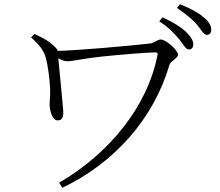

<svg xmlns="http://www.w3.org/2000/svg" viewBox="-20 -842 1040 909"><path d="M827 -658C848 -632 859 -608 874 -608C887 -608 895 -616 895 -631C895 -651 884 -668 859 -693C835 -715 798 -738 749 -760L734 -741C778 -713 805 -683 827 -658ZM911 -727C933 -702 943 -677 959 -677C972 -677 980 -685 980 -701C980 -721 969 -740 942 -762C919 -782 882 -802 832 -822L818 -804C863 -774 888 -752 911 -727ZM143 -681 127 -665C170 -627 187 -601 196 -571C207 -535 215 -466 217 -426C219 -391 215 -374 215 -347C215 -325 225 -272 253 -272C279 -272 281 -294 279 -323C276 -365 261 -510 256 -566C271 -558 285 -552 299 -552C323 -552 382 -566 460 -574C537 -582 676 -594 716 -594C725 -594 727 -590 726 -583C678 -335 495 -114 260 23L275 47C519 -69 708 -279 782 -535C786 -552 823 -567 823 -583C823 -603 767 -655 741 -655C726 -655 709 -638 690 -636C586 -624 344 -603 253 -601C252 -606 249 -610 245 -615C217 -645 184 -663 143 -681Z"/></svg>

Font: Noto Serif KR Light
Style: Regular
Weight: 300
Designer: Ryoko NISHIZUKA 西塚涼子 (kana & ideographs); Frank Grießhammer (Latin, Greek & Cyrillic); Wenlong ZHANG 张文龙 (bopomofo); San
Foundry: Adobe
Version: Version 2.001;hotconv 1.1.0;makeotfexe 2.6.0